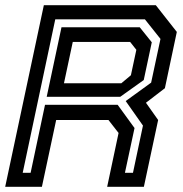

<svg xmlns="http://www.w3.org/2000/svg" viewBox="-32 -720 706 740"><path d="M-12 0 137 -700H568.5L649.5 -597L603.5 -380L530.5 -324L577.5 -257.5L522.5 0H381L425 -207.5L386 -257.5H184.5L129.5 0ZM55.5 -54H86L141.5 -316H421.5L486.5 -226.5L449.5 -54H480.5L519 -236L452.5 -330.5L550.5 -401.5L586.5 -570L526.5 -645.5H181ZM214.5 -399H435.5L472.5 -430L493.5 -528L469.5 -558.5H248.5ZM148 -347 205 -615H506.5L553 -557L522 -411.5L431.5 -347Z"/></svg>

Font: Tourney Thin SemiBold
Style: Italic
Weight: 600
Italic angle: -12°
Version: Version 1.015